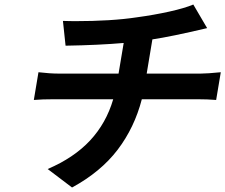

<svg xmlns="http://www.w3.org/2000/svg" viewBox="-20 -779 1001 853"><path d="M150.9 -458.1Q203.1 -452.1 237.9 -452.1H506.7L529.5 -588.1Q419.4 -578.5 271.3 -576L259.6 -686.1Q266.3 -686.1 283.6 -685.5Q300.8 -685 311.4 -685Q476.2 -685 588.1 -702.1Q664.1 -712.4 732.6 -727.6Q801.1 -742.9 838.8 -758.9L900.2 -654.1Q739.3 -616.1 657 -604L631.7 -452.1H872.9Q900.6 -452.1 960.9 -458.1L940.3 -334.9Q902 -338.1 856.9 -338.1H610.1Q577.4 -212 502.5 -113.6Q427.6 -15.3 300.1 54L191.8 -28.1Q308.6 -78.1 380.1 -154.8Q451.7 -231.5 483 -338.1H219.8Q166.9 -338.1 130.3 -334.9Z"/></svg>

Font: Karasuma Gothic
Style: Bold Italic
Weight: 700
Italic angle: 9.39998°
Designer: Rasmus Andersson / Ryoko Nishizuka
Foundry: Genbu
Version: Version 1.00